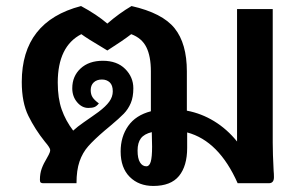

<svg xmlns="http://www.w3.org/2000/svg" viewBox="-20 -606 998 635"><path d="M885 -41Q886 -32 886 -20Q886 0 869 0H766Q704 -140 599 -168V-117Q599 -57 572 -24Q545 9 487 9Q439 9 409 -21Q379 -51 379 -105Q379 -154 404 -189.5Q429 -225 479 -238V-370Q479 -420 464 -450Q449 -480 414 -493Q387 -472 335 -439L317 -450Q271 -477 249 -493Q171 -453 171 -333Q171 -281 184 -244Q197 -207 222 -174Q236 -187 257 -201.5Q278 -216 285 -221Q306 -236 306 -236Q330 -254 341.5 -270Q353 -286 353 -304Q353 -324 343 -333.5Q333 -343 317 -343Q300 -343 290 -333.5Q280 -324 280 -308Q280 -294 286 -284.5Q292 -275 307 -264Q300 -255 292.5 -252Q285 -249 272 -249Q251 -249 235 -268Q219 -287 219 -314Q219 -354 246.5 -379.5Q274 -405 320 -405Q367 -405 394 -378Q421 -351 421 -314Q421 -285 412.5 -265Q404 -245 389.5 -230Q375 -215 344 -189L326 -174Q291 -144 272 -122.5Q253 -101 243 -72Q233 -43 233 0H123Q118 0 115 -2Q112 -4 112 -11Q112 -32 118 -48.5Q124 -65 135 -83Q136 -85 141 -94Q146 -103 146 -110Q146 -117 128 -138Q96 -178 74 -222.5Q52 -267 52 -335Q52 -535 248 -586Q300 -558 335 -528Q374 -562 415 -586Q517 -563 557.5 -512.5Q598 -462 598 -370V-240Q646 -231 688.5 -205Q731 -179 764 -138V-576H882V-134Q882 -98 885 -41ZM483 -121 482 -169Q457 -163 446 -148.5Q435 -134 435 -108Q435 -82 443 -69Q451 -56 464 -56Q474 -56 478.5 -71Q483 -86 483 -121Z"/></svg>

Font: Krub SemiBold
Style: Regular
Weight: 600
Version: Version 1.000; ttfautohint (v1.6)